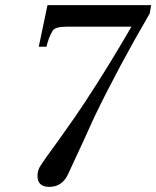

<svg xmlns="http://www.w3.org/2000/svg" viewBox="-20 -710 609 748"><path d="M165 -690H569L563 -657Q440 -446 347 -253Q321 -194 244 -29Q221 18 172 18Q126 18 126 -25Q126 -42 134 -58Q148 -82 207 -162Q280 -264 311 -312Q405 -455 492 -606H238Q195 -606 185 -590Q169 -563 161 -528H131Z"/></svg>

Font: GFS Didot
Style: Italic
Weight: 400
Italic angle: -12°
Designer: Takis Katsoulidis and George D. Matthiopoulos
Foundry: George Matthiopoulos and Takis Katsoulidis
Version: Version 1.0